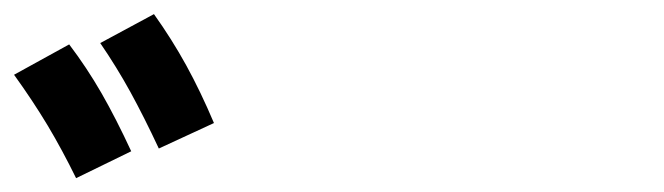

<svg xmlns="http://www.w3.org/2000/svg" viewBox="-57 -769 941 272"><path d="M-37.1 -663.1 41 -706.1Q65.9 -673.3 86.7 -637.2Q107.4 -601.1 128.9 -554.7L50.8 -516.6Q31.2 -556.6 10.3 -591.6Q-10.7 -626.5 -37.1 -663.1ZM85 -708 161.1 -749Q186.5 -713.4 206.8 -676.5Q227.1 -639.6 246.1 -594.7L168 -558.6Q147 -603.5 127.7 -638.7Q108.4 -673.8 85 -708Z"/></svg>

Font: Pretendard GOV ExtraBold
Style: Regular
Weight: 800
Designer: Base glyphs from Inter by Rasmus Andersson; Hangeul glyphs from Noto Sans CJK(Source Han Sans) by Jang Soo-young and Kan
Foundry: Kil Hyung-jin
Version: Version 1.309